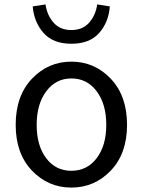

<svg xmlns="http://www.w3.org/2000/svg" viewBox="-20 -836 646 869"><path d="M51 -271Q51 -402 124.5 -479.5Q198 -557 303 -557Q408 -557 481.5 -479.5Q555 -402 555 -271Q555 -141 481.5 -64Q408 13 303 13Q198 13 124.5 -64Q51 -141 51 -271ZM303 -481Q233 -481 189.5 -423Q146 -365 146 -271Q146 -177 189 -120Q232 -63 303 -63Q374 -63 417.5 -120Q461 -177 461 -271Q461 -365 417.5 -423Q374 -481 303 -481ZM128 -807 186 -816Q193 -767 222.5 -733.5Q252 -700 303 -700Q354 -700 383.5 -733.5Q413 -767 420 -816L477 -807Q472 -736 429 -687Q386 -638 303 -638Q220 -638 177 -687Q134 -736 128 -807Z"/></svg>

Font: Noto Sans SC
Style: Regular
Weight: 400
Designer: Ryoko NISHIZUKA  (kana, bopomofo & ideographs); Paul D. Hunt (Latin, Greek & Cyrillic); Sandoll Communications , Soo-you
Foundry: Adobe
Version: Version 2.002;hotconv 1.0.116;makeotfexe 2.5.65601